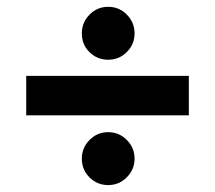

<svg xmlns="http://www.w3.org/2000/svg" viewBox="-20 -533 625 558"><path d="M217.8 -436Q217.8 -467.8 240.2 -490.5Q262.7 -513.2 294.4 -513.2Q326.2 -513.2 348.6 -490.5Q371.1 -467.8 371.1 -436Q371.1 -404.3 348.6 -381.8Q326.2 -359.4 294.4 -359.4Q262.7 -359.4 240.2 -381.3Q217.8 -403.3 217.8 -436ZM56.2 -197.8V-312.5H528.8V-197.8ZM217.8 -71.8Q217.8 -103.5 240.2 -126.2Q262.7 -148.9 294.4 -148.9Q326.2 -148.9 348.6 -126.2Q371.1 -103.5 371.1 -71.8Q371.1 -40.5 348.6 -17.8Q326.2 4.9 294.4 4.9Q262.7 4.9 240.2 -17.3Q217.8 -39.6 217.8 -71.8Z"/></svg>

Font: Vazirmatn RD ExtraBold
Style: Regular
Weight: 800
Designer: Saber Rastikerdar
Foundry: Saber Rastikerdar
Version: Version 32.102